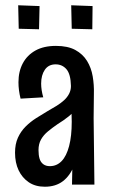

<svg xmlns="http://www.w3.org/2000/svg" viewBox="-20 -700 427 728"><path d="M253 0 255 -102 249 -374Q248 -419 232 -437.5Q216 -456 191 -456Q164 -456 150 -435.5Q136 -415 136 -383Q136 -371 138 -358Q140 -345 144 -331L58 -326Q54 -342 52 -357.5Q50 -373 50 -388Q50 -429 66.5 -460Q83 -491 114.5 -508.5Q146 -526 192 -526Q237 -526 265.5 -510.5Q294 -495 310 -469Q326 -443 331.5 -410.5Q337 -378 336 -345L335 -252L338 0ZM150 8Q114 8 89 -9Q64 -26 50.5 -54.5Q37 -83 37 -121Q37 -154 48 -178Q59 -202 77 -220Q95 -238 117 -252Q139 -266 161 -279Q179 -289 195 -299Q211 -309 223 -320Q235 -331 242 -344.5Q249 -358 249 -374L292 -356Q290 -323 276 -299.5Q262 -276 241.5 -259.5Q221 -243 198 -229Q179 -216 162 -202Q145 -188 135.5 -171Q126 -154 126 -131Q126 -112 130 -98.5Q134 -85 144 -77.5Q154 -70 169 -70Q195 -70 213.5 -89Q232 -108 242 -146Q252 -184 252 -238L289 -296Q289 -225 283 -169Q277 -113 261.5 -73.5Q246 -34 218.5 -13Q191 8 150 8ZM330 -589 252 -591 250 -680 331 -677ZM128 -589 51 -591 49 -680 130 -677Z"/></svg>

Font: Truculenta SemiBold
Style: Regular
Weight: 600
Version: Version 1.002